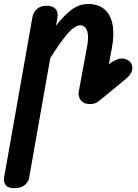

<svg xmlns="http://www.w3.org/2000/svg" viewBox="-45 -530 703 978"><path d="M27.5 428.5Q-3.5 428.5 -15.8 412.8Q-28 397 -24 373.5L121 -447Q123 -455.5 130 -468.2Q137 -481 152.2 -490.8Q167.5 -500.5 193 -500.5Q223.5 -500.5 238 -484.5Q252.5 -468.5 247.5 -440.5L240.5 -399Q279 -449.5 318.2 -479.5Q357.5 -509.5 404 -509.5Q455.5 -509.5 487 -482.8Q518.5 -456 528.2 -405.5Q538 -355 524.5 -283L509.5 -202L525.5 -214.5Q540 -222.5 553 -227.5Q566 -232.5 578.5 -232Q601.5 -230.5 616.8 -215.8Q632 -201 628.5 -177Q627 -163 616.8 -149.5Q606.5 -136 590 -123L471 -25Q460.5 -15.5 447.2 -7.8Q434 0 412 0Q380.5 0 366.2 -20Q352 -40 356 -62.5L400 -301Q405 -330.5 402.8 -353Q400.5 -375.5 390.5 -388.2Q380.5 -401 364.5 -401Q335 -401 296.8 -355.5Q258.5 -310 211 -234L102.5 380.5Q99.5 396.5 80.8 412.5Q62 428.5 27.5 428.5Z"/></svg>

Font: Edu AU VIC WA NT Pre SemiBold
Style: Regular
Weight: 600
Designer: Tina and Corey Anderson, Eben Sorkin, Mirko Velimirovic
Foundry: Google for Education
Version: Version 1.001